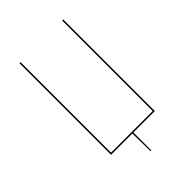

<svg xmlns="http://www.w3.org/2000/svg" viewBox="-238 -778 1008 1008"><g transform="rotate(-45 266.5 -273.5)"><path d="M429 0H270V133H264L262 0H104V-680H112V-8H421V-680H429Z"/></g></svg>

Font: Fira Sans Compressed Eight
Style: Regular
Weight: 100
Width: 1
Designer: bBox Type GmbH & Carrois Corporate GbR & Edenspiekermann AG
Foundry: bBox Type GmbH & Carrois Corporate GbR & Edenspiekermann AG
Version: Version 4.301